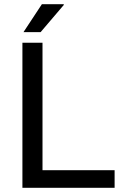

<svg xmlns="http://www.w3.org/2000/svg" viewBox="-20 -888 576 908"><path d="M91 -736 178 -868H281L282 -865L172 -736ZM86 0V-686H181V-83H522V0Z"/></svg>

Font: Archivo
Style: Regular
Weight: 400
Designer: Hector Gatti
Foundry: Omnibus-Type
Version: Version 2.001